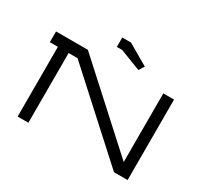

<svg xmlns="http://www.w3.org/2000/svg" viewBox="-154 -1010 1328 1240"><g transform="rotate(30 510.0 -390.0)"><path d="M650 -690 495 -780H430V-710H470L625 -650ZM40 -520H100V0H180V-520H246.5L818.5 0H920V-600H840V-88.4L277.5 -600H40Z"/></g></svg>

Font: KetosagCBd
Style: Regular
Weight: 500
Designer: gluk
Foundry: gluk
Version: Version 00.0024